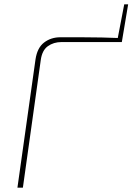

<svg xmlns="http://www.w3.org/2000/svg" viewBox="-20 -861 608 881"><path d="M257 -690Q306 -690 353 -690Q400 -690 447 -689Q494 -688 542 -686L539 -668H262Q226 -668 199.5 -649Q173 -630 167 -585L85 0H60L143 -589Q151 -642 182.5 -666Q214 -690 257 -690ZM568 -841 542 -686 517 -669 550 -841Z"/></svg>

Font: Exo 2 Thin
Style: Italic
Weight: 250
Italic angle: -8°
Designer: Natanael Gama
Foundry: Natanael Gama
Version: Version 2.010